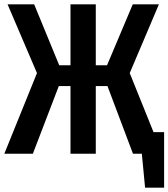

<svg xmlns="http://www.w3.org/2000/svg" viewBox="-22 -711 779 888"><path d="M737 -100V157H649L634 0H593L475 -313H421V0H304V-313H250L130 0H-2L149 -373L13 -691H136L252 -409H304V-691H421V-409H473L592 -691H713L578 -373L688 -100Z"/></svg>

Font: Fira Sans Compressed Medium
Style: Regular
Weight: 500
Width: 1
Designer: bBox Type GmbH & Carrois Corporate GbR & Edenspiekermann AG
Foundry: bBox Type GmbH & Carrois Corporate GbR & Edenspiekermann AG
Version: Version 4.301